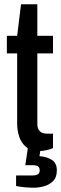

<svg xmlns="http://www.w3.org/2000/svg" viewBox="-20 -693 285 895"><path d="M163 11Q124 11 101.5 -8Q79 -27 69.5 -56Q60 -85 60 -117V-444H12V-526H60L78 -673H154V-526H227V-444H154V-116Q154 -70 199 -70H227V-3Q216 3 197.5 7Q179 11 163 11ZM139 182Q93 182 55 174V125H129Q146 125 155.5 120Q165 115 165 101Q165 89 158 83Q151 77 131 77H98L111 -11H171L164 35Q196 37 220.5 51.5Q245 66 245 101Q245 134 227 151.5Q209 169 184.5 175.5Q160 182 139 182Z"/></svg>

Font: Archivo Narrow Medium
Style: Regular
Weight: 500
Designer: Hector Gatti
Foundry: Omnibus-Type
Version: Version 3.002